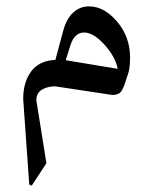

<svg xmlns="http://www.w3.org/2000/svg" viewBox="-20 -335 484 606"><path d="M202.6 -193.4 187.5 -145 351.6 -117.7Q344.2 -155.8 309.6 -194.1Q274.9 -232.4 245.4 -232.4Q215.8 -232.4 202.6 -193.4ZM260.7 -314.9Q308.6 -314.9 349.6 -266.8Q390.6 -218.8 390.6 -152.3Q390.6 -130.9 387.7 -115.7V-115.2Q386.2 -106.4 379.9 -89.4Q370.6 -57.1 362.3 -46.1Q354 -35.2 335 -35.2L154.3 -62.5Q129.9 -62.5 112.3 -52Q94.7 -41.5 94.7 -18.6L126.5 180.2L80.1 251L72.3 247.6L53.2 -22.5Q53.2 -75.7 78.4 -109.6Q103.5 -143.6 154.8 -146L179.2 -236.8Q189.9 -276.4 211.4 -295.7Q232.9 -314.9 260.7 -314.9Z"/></svg>

Font: Farbod
Style: Regular
Weight: 400
Designer: Mohammad Saleh Souzanchi
Foundry: http://font-store.ir
Version: Version:3.2.5;RFB:1.2.5;Building:2016-06-12 13:21:07.028780